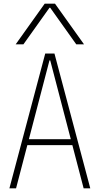

<svg xmlns="http://www.w3.org/2000/svg" viewBox="-20 -1020 540 1040"><path d="M31 0 225 -730H275L469 0H433L252 -693H248L67 0ZM114 -234V-266H386V-234ZM65 -780 222 -1000H278L435 -780H393L252 -978H248L107 -780Z"/></svg>

Font: M PLUS 1 Code ExtraLight
Style: Regular
Weight: 250
Designer: Coji Morishita
Foundry: UNDERFOREST DESIGN
Version: Version 1.002